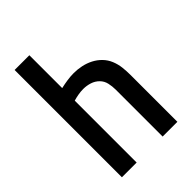

<svg xmlns="http://www.w3.org/2000/svg" viewBox="-215 -832 930 930"><g transform="rotate(-45 250.0 -367.5)"><path d="M60 0V-735H161V-510Q183 -515 206 -518.5Q229 -522 252 -522Q278 -522 304 -516.5Q330 -511 353.5 -499Q377 -487 395.5 -468Q414 -449 424 -424.5Q434 -400 437 -374Q440 -348 440 -322V0H339V-322Q339 -344 334 -366.5Q329 -389 313 -405Q297 -421 275 -428Q253 -435 230 -435Q213 -435 195.5 -432Q178 -429 161 -424V0Z"/></g></svg>

Font: Iosevka SS18 Semibold
Style: Regular
Weight: 600
Monospace: yes
Designer: Belleve Invis
Foundry: Belleve Invis
Version: Version 25.1.1; ttfautohint (v1.8.4)